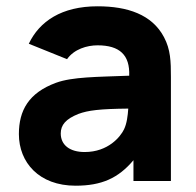

<svg xmlns="http://www.w3.org/2000/svg" viewBox="-20 -575 623 610"><path d="M71.5 -436 193 -387C215.5 -419 256.5 -431 290 -431C360.5 -431 393 -400 390.5 -334.5C288.5 -330.5 210 -331 158 -312C71 -280 40 -224 40 -149C40 -59 104 15 220 15C303 15 356 -9 404 -66V0H523V-330C523 -380 522 -417.5 501 -457C463 -529 385 -555 290 -555C176 -555 105.5 -507.5 71.5 -436ZM173 -151C173 -178 189 -197 229 -213C260 -224.5 296.5 -229 387.5 -230C386 -207.5 383 -182.5 374 -164C363 -141 324 -92 249 -92C202 -92 173 -114 173 -151Z"/></svg>

Font: Eudonet ExtraBold
Style: Regular
Weight: 800
Designer: Mikhail Sharanda
Foundry: Mikhail Sharanda
Version: Version 4.503;Glyphs 3.1.2 (3151)